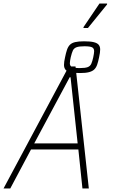

<svg xmlns="http://www.w3.org/2000/svg" viewBox="-39 -1063 742 1083"><path d="M-19 0 349 -688H387L462 0H426L403 -220H136L19 0ZM154 -254H399L359 -627H354ZM412 -651Q377 -651 357.5 -655.5Q338 -660 330 -670.5Q322 -681 322 -697Q322 -706 323.5 -716.5Q325 -727 328 -740Q333 -765 339 -782.5Q345 -800 355.5 -810.5Q366 -821 385 -825.5Q404 -830 435 -830Q471 -830 490.5 -825Q510 -820 518 -810Q526 -800 526 -784Q526 -775 524.5 -764.5Q523 -754 520 -740Q515 -715 509 -698Q503 -681 492.5 -671Q482 -661 463 -656Q444 -651 412 -651ZM411 -679Q442 -679 456 -684.5Q470 -690 476 -703.5Q482 -717 487 -740Q489 -751 490.5 -759Q492 -767 492 -774Q492 -790 480.5 -796Q469 -802 437 -802Q407 -802 392.5 -796.5Q378 -791 372 -778Q366 -765 360 -740Q358 -730 356.5 -721.5Q355 -713 355 -706Q355 -691 367 -685Q379 -679 411 -679ZM432 -905V-910L522 -1043H565V-1038L457 -905Z"/></svg>

Font: Saira SemiCondensed Thin
Style: Italic
Weight: 250
Width: 4
Italic angle: -12°
Designer: Hector Gatti with collaboration of the Omnibus-Type team
Foundry: Omnibus-Type
Version: Version 1.101